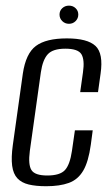

<svg xmlns="http://www.w3.org/2000/svg" viewBox="-20 -638 388 668"><path d="M140.6 9.9Q104.9 9.9 79.9 3.9Q55 -2.1 40.6 -17.5Q26.1 -32.9 22.3 -61.2Q18.5 -89.6 24.7 -134L59.4 -381.5Q69.7 -452 105 -478.2Q140.3 -504.4 212.6 -504.4Q284.2 -504.4 312.2 -478.2Q340.2 -452 329.9 -381.5L321 -317.5H259L268.7 -386.6Q275 -429.9 263.3 -449.3Q251.6 -468.6 207.3 -468.6Q164 -468.6 146.3 -449.3Q128.5 -429.9 122.2 -386.6L83.8 -113Q77.5 -65.3 89.4 -46.4Q101.2 -27.4 144.5 -27.4Q188.8 -27.4 206.1 -46.4Q223.3 -65.3 230.3 -113L240.6 -184.5H302.6L295.9 -134.2Q287.7 -74.9 269.4 -44Q251.1 -13.1 219.5 -1.6Q187.9 9.9 140.6 9.9ZM219.9 -555.2Q206.2 -555.2 196.6 -564.6Q187.1 -574 187.1 -587.3Q187.1 -600.6 196.6 -609.5Q206.2 -618.4 219.9 -618.4Q233.7 -618.4 243 -609.5Q252.4 -600.6 252.4 -587.3Q252.4 -574 243 -564.6Q233.7 -555.2 219.9 -555.2Z"/></svg>

Font: Alumni Sans Thin
Style: Italic
Weight: 100
Italic angle: -8°
Designer: Robert E. Leuschke
Foundry: Robert E. Leuschke
Version: Version 1.016